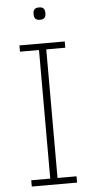

<svg xmlns="http://www.w3.org/2000/svg" viewBox="-59 -911 460 946"><g transform="rotate(-5 171.0 -438.0)"><path d="M59 0V-31H153V-667H59V-698H283V-667H189V-31H283V0ZM171 -815Q155 -815 148.5 -822.5Q142 -830 142 -841V-850Q142 -861 148.5 -868.5Q155 -876 171 -876Q187 -876 193.5 -868.5Q200 -861 200 -850V-841Q200 -830 193.5 -822.5Q187 -815 171 -815Z"/></g></svg>

Font: IBM Plex Sans Condensed ExtraLight
Style: Regular
Weight: 200
Width: 3
Designer: Mike Abbink, Paul van der Laan, Pieter van Rosmalen
Foundry: Bold Monday
Version: Version 1.3